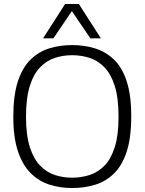

<svg xmlns="http://www.w3.org/2000/svg" viewBox="-20 -937 728 967"><path d="M343 10Q283 10 229.5 -7Q176 -24 135 -64.5Q94 -105 70.5 -174.5Q47 -244 47 -349Q47 -457 70 -527Q93 -597 134 -637Q175 -677 228.5 -693.5Q282 -710 343 -710Q404 -710 458 -693.5Q512 -677 553.5 -637.5Q595 -598 618 -528Q641 -458 641 -352Q641 -243 618 -173Q595 -103 554 -63Q513 -23 459 -6.5Q405 10 343 10ZM343 -42Q389 -42 431 -55.5Q473 -69 506 -102.5Q539 -136 558 -196Q577 -256 577 -349Q577 -444 558 -504Q539 -564 506 -598Q473 -632 431 -645.5Q389 -659 343 -659Q298 -659 256.5 -645.5Q215 -632 182 -598Q149 -564 130 -503.5Q111 -443 111 -349Q111 -257 130 -197Q149 -137 182 -103Q215 -69 256.5 -55.5Q298 -42 343 -42ZM197 -744 308 -917H377L488 -744H435L342 -881L249 -744Z"/></svg>

Font: Georama Light
Style: Regular
Weight: 300
Designer: Jean-Baptiste Levee
Foundry: Production Type
Version: Version 1.000